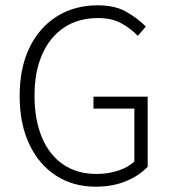

<svg xmlns="http://www.w3.org/2000/svg" viewBox="-20 -691 647 723"><path d="M340 12Q255 12 190.5 -30Q126 -72 90 -148.5Q54 -225 54 -330Q54 -435 91 -511.5Q128 -588 194.5 -629.5Q261 -671 348 -671Q415 -671 458.5 -645Q502 -619 529 -591L499 -556Q473 -583 437.5 -603Q402 -623 349 -623Q275 -623 221.5 -587.5Q168 -552 139 -486.5Q110 -421 110 -331Q110 -241 137.5 -174.5Q165 -108 217.5 -72Q270 -36 344 -36Q387 -36 425 -48.5Q463 -61 486 -83V-282H332V-327H536V-63Q505 -30 455 -9Q405 12 340 12Z"/></svg>

Font: Assistant Light
Style: Regular
Weight: 300
Designer: Hebrew By Ben Nathan, Latin by Paul Hunt
Version: Version 3.000